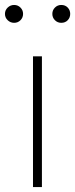

<svg xmlns="http://www.w3.org/2000/svg" viewBox="-28 -754 303 774"><path d="M105 0V-527H141V0ZM29 -662Q14 -662 3 -672.5Q-8 -683 -8 -698Q-8 -713 3 -723.5Q14 -734 29 -734Q44 -734 54.5 -723.5Q65 -713 65 -698Q65 -683 54.5 -672.5Q44 -662 29 -662ZM219 -662Q204 -662 193.5 -672.5Q183 -683 183 -698Q183 -713 193.5 -723.5Q204 -734 219 -734Q235 -734 245 -723.5Q255 -713 255 -698Q255 -683 245 -672.5Q235 -662 219 -662Z"/></svg>

Font: Noto Sans KR Thin
Style: Regular
Weight: 100
Designer: Ryoko NISHIZUKA 西塚涼子 (kana, bopomofo & ideographs); Paul D. Hunt (Latin, Greek & Cyrillic); Sandoll Communications 산돌커뮤니
Foundry: Adobe
Version: Version 2.004-H2;hotconv 1.0.118;makeotfexe 2.5.65603